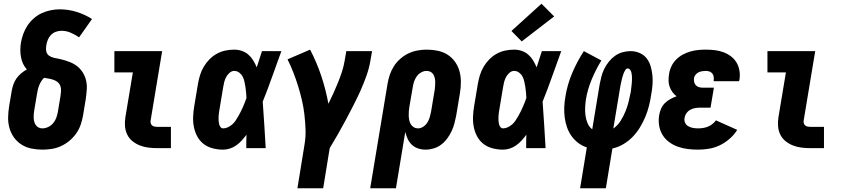

<svg xmlns="http://www.w3.org/2000/svg" viewBox="-20 -794 4540 1029"><path d="M207 8Q177 8 148 2Q119 -4 95.5 -19Q72 -34 55.5 -56.5Q39 -79 31 -107Q23 -135 23.5 -164.5Q24 -194 29 -225L43 -308Q46 -325 52 -342Q58 -359 68.5 -374Q79 -389 93.5 -401Q108 -413 124 -422Q111 -436 103.5 -452.5Q96 -469 92.5 -487.5Q89 -506 89 -525.5Q89 -545 92 -564Q96 -588 104.5 -611.5Q113 -635 127 -656.5Q141 -678 161 -695.5Q181 -713 204 -723.5Q227 -734 251.5 -739Q276 -744 299 -744Q347 -744 391.5 -730Q436 -716 473 -692L404 -594Q383 -608 359.5 -618.5Q336 -629 309 -629Q294 -629 279 -623.5Q264 -618 253 -606.5Q242 -595 236 -580Q230 -565 228 -550Q225 -534 228 -519Q231 -504 243 -495.5Q255 -487 270 -484Q285 -481 299.5 -478Q314 -475 328.5 -470.5Q343 -466 356.5 -460.5Q370 -455 382.5 -447Q395 -439 405 -429Q415 -419 423 -406.5Q431 -394 436 -380.5Q441 -367 443.5 -352Q446 -337 445.5 -321.5Q445 -306 443 -290.5Q441 -275 439 -259L425 -175Q421 -151 412.5 -126Q404 -101 388.5 -79Q373 -57 352 -39.5Q331 -22 307 -11Q283 0 257.5 4Q232 8 207 8ZM207 -106Q223 -106 238.5 -113.5Q254 -121 265 -134Q276 -147 281.5 -162.5Q287 -178 290 -194L304 -278Q306 -291 307 -305Q308 -319 304 -331.5Q300 -344 290.5 -352.5Q281 -361 268.5 -365.5Q256 -370 242.5 -372.5Q229 -375 216 -377Q207 -368 200.5 -357.5Q194 -347 189.5 -335.5Q185 -324 182.5 -312.5Q180 -301 178 -289L164 -206Q162 -195 161 -184Q160 -173 160.5 -162.5Q161 -152 163.5 -142Q166 -132 172 -123.5Q178 -115 187 -110.5Q196 -106 207 -106Z M824 0Q799 0 775 -3Q751 -6 729.5 -14.5Q708 -23 690 -37.5Q672 -52 662 -72.5Q652 -93 650 -117Q648 -141 652 -166L692 -406H593V-520H849L787 -147Q786 -140 788 -133Q790 -126 795.5 -121.5Q801 -117 808.5 -115.5Q816 -114 824 -114H896V0Z M1176 8Q1148 8 1120.5 1Q1093 -6 1072 -22Q1051 -38 1038 -61.5Q1025 -85 1019.5 -112Q1014 -139 1015 -167.5Q1016 -196 1021 -225L1041 -345Q1045 -368 1052 -391Q1059 -414 1071.5 -435.5Q1084 -457 1102 -475.5Q1120 -494 1142 -506Q1164 -518 1188 -523Q1212 -528 1235 -528Q1257 -528 1277 -521Q1297 -514 1312 -500.5Q1327 -487 1337.5 -469.5Q1348 -452 1356 -433Q1363 -455 1370 -476.5Q1377 -498 1384 -520H1488Q1463 -452 1439 -384Q1415 -316 1388 -249Q1393 -187 1396.5 -124.5Q1400 -62 1404 0H1300Q1300 -18 1300 -36Q1300 -54 1301 -72Q1289 -56 1276 -41.5Q1263 -27 1247 -15.5Q1231 -4 1212.5 2Q1194 8 1176 8ZM1176 -106Q1189 -106 1201.5 -112Q1214 -118 1224.5 -127Q1235 -136 1242.5 -147.5Q1250 -159 1257 -171Q1264 -183 1270 -195Q1276 -207 1281.5 -219.5Q1287 -232 1292 -244.5Q1297 -257 1301 -269Q1300 -284 1299 -298.5Q1298 -313 1295.5 -327.5Q1293 -342 1290 -356.5Q1287 -371 1280.5 -383.5Q1274 -396 1262 -405Q1250 -414 1235 -414Q1222 -414 1210 -403.5Q1198 -393 1191.5 -380Q1185 -367 1181.5 -353.5Q1178 -340 1176 -326L1156 -206Q1154 -196 1153 -186.5Q1152 -177 1151.5 -167.5Q1151 -158 1151.5 -148.5Q1152 -139 1154 -130Q1156 -121 1161.5 -113.5Q1167 -106 1176 -106Z M1574 215 1612 -19Q1619 -60 1617.5 -100Q1616 -140 1611.5 -179.5Q1607 -219 1598 -257.5Q1589 -296 1577.5 -333Q1566 -370 1552 -406Q1538 -442 1521 -476L1642 -528Q1677 -461 1701.5 -388Q1726 -315 1740 -238Q1754 -266 1767 -294.5Q1780 -323 1791.5 -351.5Q1803 -380 1812.5 -409Q1822 -438 1827 -468L1836 -520H1974L1965 -468Q1958 -427 1943.5 -386.5Q1929 -346 1911.5 -307Q1894 -268 1874 -229Q1854 -190 1833.5 -151.5Q1813 -113 1791.5 -75.5Q1770 -38 1747 0L1712 215Z M1964 215 2057 -345Q2061 -369 2069 -393Q2077 -417 2091 -439Q2105 -461 2125.5 -479Q2146 -497 2169.5 -508Q2193 -519 2218 -523.5Q2243 -528 2267 -528Q2297 -528 2326 -522Q2355 -516 2378.5 -501Q2402 -486 2418.5 -463Q2435 -440 2442.5 -412.5Q2450 -385 2450 -355.5Q2450 -326 2445 -295L2425 -175Q2421 -154 2415.5 -133Q2410 -112 2400.5 -91.5Q2391 -71 2377 -52Q2363 -33 2344.5 -19Q2326 -5 2304 1.5Q2282 8 2261 8Q2240 8 2220.5 1.5Q2201 -5 2187 -18.5Q2173 -32 2165 -49.5Q2157 -67 2152 -87L2102 215ZM2221 -106Q2235 -106 2248.5 -115Q2262 -124 2270.5 -137.5Q2279 -151 2283 -165.5Q2287 -180 2290 -194L2310 -314Q2311 -325 2312 -336Q2313 -347 2312.5 -357.5Q2312 -368 2309.5 -378Q2307 -388 2301.5 -396.5Q2296 -405 2286.5 -409.5Q2277 -414 2266 -414Q2251 -414 2236.5 -405.5Q2222 -397 2213 -384Q2204 -371 2199 -356Q2194 -341 2192 -326L2174 -222Q2172 -209 2171 -197Q2170 -185 2170.5 -173Q2171 -161 2173.5 -149Q2176 -137 2182 -127.5Q2188 -118 2198 -112Q2208 -106 2221 -106Z M2676 8Q2648 8 2620.5 1Q2593 -6 2572 -22Q2551 -38 2538 -61.5Q2525 -85 2519.5 -112Q2514 -139 2515 -167.5Q2516 -196 2521 -225L2541 -345Q2545 -368 2552 -391Q2559 -414 2571.5 -435.5Q2584 -457 2602 -475.5Q2620 -494 2642 -506Q2664 -518 2688 -523Q2712 -528 2735 -528Q2757 -528 2777 -521Q2797 -514 2812 -500.5Q2827 -487 2837.5 -469.5Q2848 -452 2856 -433Q2863 -455 2870 -476.5Q2877 -498 2884 -520H2988Q2963 -452 2939 -384Q2915 -316 2888 -249Q2893 -187 2896.5 -124.5Q2900 -62 2904 0H2800Q2800 -18 2800 -36Q2800 -54 2801 -72Q2789 -56 2776 -41.5Q2763 -27 2747 -15.5Q2731 -4 2712.5 2Q2694 8 2676 8ZM2676 -106Q2689 -106 2701.5 -112Q2714 -118 2724.5 -127Q2735 -136 2742.5 -147.5Q2750 -159 2757 -171Q2764 -183 2770 -195Q2776 -207 2781.5 -219.5Q2787 -232 2792 -244.5Q2797 -257 2801 -269Q2800 -284 2799 -298.5Q2798 -313 2795.5 -327.5Q2793 -342 2790 -356.5Q2787 -371 2780.5 -383.5Q2774 -396 2762 -405Q2750 -414 2735 -414Q2722 -414 2710 -403.5Q2698 -393 2691.5 -380Q2685 -367 2681.5 -353.5Q2678 -340 2676 -326L2656 -206Q2654 -196 2653 -186.5Q2652 -177 2651.5 -167.5Q2651 -158 2651.5 -148.5Q2652 -139 2654 -130Q2656 -121 2661.5 -113.5Q2667 -106 2676 -106ZM2776 -572 2721 -628 2882 -774 2950 -706Z M3089 215 3125 -4Q3100 -12 3079 -28Q3058 -44 3043 -65Q3028 -86 3019 -111.5Q3010 -137 3006.5 -164Q3003 -191 3004 -219Q3005 -247 3010 -275Q3020 -339 3046 -401Q3072 -463 3109 -520L3203 -470Q3173 -421 3151 -368Q3129 -315 3120 -261Q3117 -239 3116 -217Q3115 -195 3118 -173.5Q3121 -152 3129.5 -132.5Q3138 -113 3154 -101L3194 -343Q3198 -364 3203.5 -385Q3209 -406 3219 -426Q3229 -446 3243.5 -464Q3258 -482 3276.5 -495Q3295 -508 3316.5 -514Q3338 -520 3359 -520Q3385 -520 3408 -510Q3431 -500 3445.5 -481.5Q3460 -463 3467 -439Q3474 -415 3476.5 -390Q3479 -365 3477 -339Q3475 -313 3470 -287Q3466 -258 3458.5 -228Q3451 -198 3439 -169Q3427 -140 3410.5 -112.5Q3394 -85 3371.5 -61.5Q3349 -38 3321 -21.5Q3293 -5 3262 2L3227 215ZM3267 -105Q3291 -122 3306.5 -147Q3322 -172 3332.5 -198Q3343 -224 3349.5 -250.5Q3356 -277 3361 -304Q3362 -313 3363 -321.5Q3364 -330 3365 -338.5Q3366 -347 3366.5 -355.5Q3367 -364 3367 -372.5Q3367 -381 3366.5 -389Q3366 -397 3364 -405Q3362 -413 3357 -420Q3352 -427 3344 -427Q3337 -427 3332.5 -420.5Q3328 -414 3325 -407.5Q3322 -401 3320 -394.5Q3318 -388 3316 -381.5Q3314 -375 3312.5 -368Q3311 -361 3309.5 -354.5Q3308 -348 3306.5 -341.5Q3305 -335 3304 -328Z M3721 8Q3693 8 3665 4.5Q3637 1 3612 -8Q3587 -17 3565.5 -33Q3544 -49 3530.5 -71.5Q3517 -94 3512.5 -121.5Q3508 -149 3513 -178Q3516 -195 3523 -211.5Q3530 -228 3543 -241Q3556 -254 3572.5 -263Q3589 -272 3606 -278Q3593 -288 3583.5 -301Q3574 -314 3568.5 -330Q3563 -346 3563 -363.5Q3563 -381 3566 -398Q3569 -419 3578.5 -439Q3588 -459 3604 -475Q3620 -491 3639.5 -501.5Q3659 -512 3680 -518Q3701 -524 3722 -526Q3743 -528 3763 -528Q3788 -528 3812 -525Q3836 -522 3857.5 -514Q3879 -506 3897.5 -492Q3916 -478 3927.5 -458.5Q3939 -439 3943 -415Q3947 -391 3943 -367Q3942 -365 3942 -363Q3942 -361 3941 -359H3804Q3804 -359 3804.5 -360Q3805 -361 3805 -361Q3806 -372 3805 -382Q3804 -392 3798 -399.5Q3792 -407 3783 -410.5Q3774 -414 3763 -414Q3754 -414 3744 -412.5Q3734 -411 3725 -407Q3716 -403 3709 -395Q3702 -387 3700 -378Q3698 -367 3700 -356Q3702 -345 3709 -337.5Q3716 -330 3726 -327Q3736 -324 3747 -324H3806L3788 -217H3730Q3717 -217 3704 -214.5Q3691 -212 3679 -205.5Q3667 -199 3659 -187.5Q3651 -176 3649 -163Q3646 -149 3651.5 -136.5Q3657 -124 3668.5 -117.5Q3680 -111 3693.5 -108.5Q3707 -106 3721 -106Q3734 -106 3747.5 -108Q3761 -110 3773.5 -115Q3786 -120 3797.5 -129Q3809 -138 3817 -149L3931 -98Q3915 -72 3890.5 -50.5Q3866 -29 3838 -15.5Q3810 -2 3780 3Q3750 8 3721 8Z M4324 0Q4299 0 4275 -3Q4251 -6 4229.5 -14.5Q4208 -23 4190 -37.5Q4172 -52 4162 -72.5Q4152 -93 4150 -117Q4148 -141 4152 -166L4192 -406H4093V-520H4349L4287 -147Q4286 -140 4288 -133Q4290 -126 4295.5 -121.5Q4301 -117 4308.5 -115.5Q4316 -114 4324 -114H4396V0Z"/></svg>

Font: Iosevka SS04 Heavy
Style: Italic
Weight: 900
Italic angle: -9°
Monospace: yes
Designer: Belleve Invis
Foundry: Belleve Invis
Version: Version 19.0.0; ttfautohint (v1.8.4)